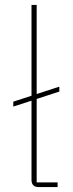

<svg xmlns="http://www.w3.org/2000/svg" viewBox="-20 -760 297 780"><path d="M214 0H137C118 0 108 -10 108 -29V-351L34 -327V-347L108 -371V-740H129V-378L221 -408V-388L129 -358V-19H214Z"/></svg>

Font: Plexus Sans Thin
Style: Regular
Weight: 250
Version: Version 2.001;PS 002.001;hotconv 1.0.70;makeotf.lib2.5.58329